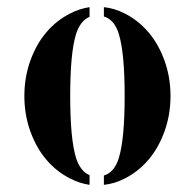

<svg xmlns="http://www.w3.org/2000/svg" viewBox="-20 -505 544 536"><path d="M270 -485V-459C290 -453 304 -436.3 312 -409C322.7 -373.7 328 -316.3 328 -237C328 -157.7 322.7 -100.3 312 -65C304 -37.7 290 -21 270 -15V11C290 9 309.7 3 329 -7C353.7 -19.7 375.3 -36.8 394 -58.5C412.7 -80.2 427.7 -106.5 439 -137.5C450.3 -168.5 456 -201.7 456 -237C456 -272.3 450.3 -305.5 439 -336.5C427.7 -367.5 412.7 -393.8 394 -415.5C375.3 -437.2 353.7 -454.3 329 -467C309.7 -477 290 -483 270 -485ZM270 -459ZM230 -485V-458C212.7 -450.7 200 -434.3 192 -409C181.3 -373.7 176 -316.3 176 -237C176 -157.7 181.3 -100.3 192 -65C200 -39.7 212.7 -23.3 230 -16V11C211.3 8.3 193 2.3 175 -7C150.3 -19.7 128.7 -36.8 110 -58.5C91.3 -80.2 76.3 -106.5 65 -137.5C53.7 -168.5 48 -201.7 48 -237C48 -272.3 53.7 -305.5 65 -336.5C76.3 -367.5 91.3 -393.8 110 -415.5C128.7 -437.2 150.3 -454.3 175 -467C193 -476.3 211.3 -482.3 230 -485ZM270 -485Z"/></svg>

Font: Km Standard TT
Style: Bold
Weight: 700
Designer: Alexey Kryukov <alexios@thessalonica.org.ru>
Version: Version 2.0.2